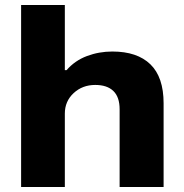

<svg xmlns="http://www.w3.org/2000/svg" viewBox="-20 -744 732 764"><path d="M64 0V-724H238V-465H245Q278 -503 326 -521Q374 -539 427 -539Q526 -539 578.5 -488Q631 -437 631 -333V0H456V-309Q456 -358 431 -382Q406 -406 359 -406Q308 -406 273 -373.5Q238 -341 238 -292V0Z"/></svg>

Font: Archivo SemiExpanded ExtraBold
Style: Regular
Weight: 800
Width: 6
Designer: Hector Gatti
Foundry: Omnibus-Type
Version: Version 2.001; ttfautohint (v1.8.3)